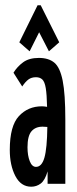

<svg xmlns="http://www.w3.org/2000/svg" viewBox="-20 -695 290 726"><path d="M98 11Q59 11 38 -29.5Q17 -70 17 -128Q17 -219 51.5 -256Q86 -293 138 -293Q147 -293 158 -291Q157 -338 153 -362Q149 -386 140 -394.5Q131 -403 116 -403Q99 -403 87.5 -394.5Q76 -386 64 -368L31 -420Q45 -443 67.5 -459.5Q90 -476 127 -476Q164 -476 185.5 -458Q207 -440 217 -390Q227 -340 227 -243V0H160V-47Q150 -13 134 -1Q118 11 98 11ZM84 -138Q84 -107 92.5 -85.5Q101 -64 116 -64Q138 -64 148 -99Q158 -134 159 -215Q151 -216 141 -216Q114 -216 99 -198.5Q84 -181 84 -138ZM92 -501 53 -535 122 -675H134L204 -535L165 -501L128 -573Z"/></svg>

Font: Inconsolata UltraCondensed Bold
Style: Regular
Weight: 700
Width: 1
Monospace: yes
Designer: Raph Levien, Cyreal, Brenton Simpson
Foundry: Raph Levien, Cyreal, Google
Version: Version 3.001; ttfautohint (v1.8.2.53-6de2)